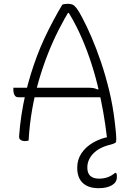

<svg xmlns="http://www.w3.org/2000/svg" viewBox="-20 -730 690 1007"><path d="M50 -270H435Q459 -270 470 -268Q481 -266 491 -261L531 -264V-220H74Q66 -220 60.5 -225.5Q55 -231 52.5 -240Q50 -249 50 -260ZM130 7Q126 8 122 9Q118 10 110 10Q104 10 97 8Q90 6 85 1Q80 -4 80 -13Q84 -71 92.5 -126.5Q101 -182 113 -234.5Q125 -287 140.5 -337.5Q156 -388 174 -436Q192 -484 213.5 -530Q235 -576 258.5 -620Q282 -664 307 -706Q312 -708 319.5 -709Q327 -710 337 -710Q350 -710 360 -706Q370 -702 382 -686.5Q394 -671 411 -638Q434 -595 459.5 -536Q485 -477 509 -406.5Q533 -336 552.5 -256Q572 -176 582 -90Q585 -66 587.5 -39.5Q590 -13 590 7Q586 8 582.5 9Q579 10 574 10Q566 10 558.5 7.5Q551 5 546 -1Q541 -7 540 -16Q533 -77 521 -145Q509 -213 491.5 -284Q474 -355 450 -425Q426 -495 395 -561.5Q364 -628 325 -687L371 -662H305L351 -687Q318 -633 287.5 -573Q257 -513 231 -447Q205 -381 184 -309Q163 -237 149 -158Q135 -79 130 7ZM558 -14Q566 -16 573 -10Q580 -4 590 14Q586 19 578 22.5Q570 26 558 29Q500 43 469 75.5Q438 108 438 149Q438 178 453.5 192.5Q469 207 500 207Q523 207 543.5 200Q564 193 583 177H589Q591 180 592 183.5Q593 187 593 190.5Q593 194 593 199Q593 226 567 241.5Q541 257 497 257Q443 257 414 229.5Q385 202 385 150Q385 107 407.5 73.5Q430 40 469 17.5Q508 -5 558 -14Z"/></svg>

Font: Recursive Casual Light
Style: Regular
Weight: 300
Version: Version 1.047